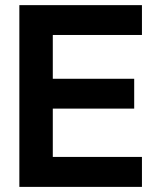

<svg xmlns="http://www.w3.org/2000/svg" viewBox="-20 -731 631 751"><path d="M55.7 -710.9V0H535.2V-117.2H186.5V-306.2H504.9V-422.9H186.5V-594.2H535.2V-710.9Z"/></svg>

Font: Tuffy
Style: Bold
Weight: 700
Designer: Thatcher Ulrich, Karoly Barta, Michael Everson
Version: Version 001.270